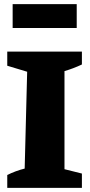

<svg xmlns="http://www.w3.org/2000/svg" viewBox="-20 -906 433 926"><path d="M15 0V-62Q55 -82 99 -93L111 -560L15 -589V-657H375V-595Q335 -576 291 -563V-90L375 -69V0ZM41 -771V-886H350V-771Z"/></svg>

Font: Piazzolla ExtraBold
Style: Regular
Weight: 800
Designer: Juan Pablo del Peral
Foundry: Huerta Tipografica
Version: Version 1.330